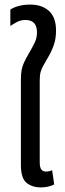

<svg xmlns="http://www.w3.org/2000/svg" viewBox="-20 -807 281 836"><path d="M158 9Q120 9 95.5 -11Q71 -31 71 -89V-459Q71 -485 74 -501.5Q77 -518 84.5 -534.5Q92 -551 106 -575Q123 -604 132 -623.5Q141 -643 141 -666Q141 -720 91 -720Q70 -720 53.5 -711Q37 -702 25 -694V-765Q35 -773 58 -780Q81 -787 112 -787Q163 -787 193.5 -759Q224 -731 224 -674Q224 -637 213.5 -608.5Q203 -580 189 -557Q177 -536 169 -522Q161 -508 157 -494Q153 -480 153 -457V-100Q153 -78 160 -69Q167 -60 180 -60Q195 -60 207 -66L216 -4Q203 3 188 6Q173 9 158 9Z"/></svg>

Font: Noto Sans Thai UI ExtCond
Style: Regular
Weight: 400
Width: 2
Designer: Monotype Design Team
Foundry: Monotype Imaging Inc.
Version: Version 2.000